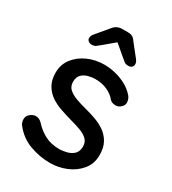

<svg xmlns="http://www.w3.org/2000/svg" viewBox="-181 -829 840 936"><g transform="rotate(30 239.0 -361.0)"><path d="M39 -82Q30 -96 31 -114.5Q32 -133 52 -146Q66 -155 81.5 -153.5Q97 -152 111 -138Q139 -107 173.5 -89Q208 -71 257 -71Q277 -72 298 -77.5Q319 -83 334 -97.5Q349 -112 349 -140Q349 -165 333 -180Q317 -195 291 -204.5Q265 -214 235 -222Q203 -231 170.5 -242Q138 -253 112 -270.5Q86 -288 69.5 -316Q53 -344 53 -385Q53 -432 79.5 -466Q106 -500 148.5 -519Q191 -538 241 -538Q270 -538 302 -530.5Q334 -523 364 -507Q394 -491 416 -465Q426 -452 427.5 -434Q429 -416 411 -402Q399 -392 382 -393Q365 -394 354 -404Q335 -428 305 -441.5Q275 -455 237 -455Q218 -455 197.5 -449.5Q177 -444 163 -430Q149 -416 149 -389Q149 -364 165.5 -349Q182 -334 209 -324Q236 -314 268 -306Q299 -298 329.5 -287Q360 -276 384.5 -258.5Q409 -241 424.5 -213.5Q440 -186 440 -144Q440 -95 411.5 -60.5Q383 -26 339.5 -8Q296 10 248 10Q191 10 134.5 -10.5Q78 -31 39 -82ZM257 -678 177 -611Q166 -602 158.5 -596.5Q151 -591 136 -591Q125 -591 117.5 -597.5Q110 -604 110 -613Q110 -619 112 -625Q114 -631 121 -639L178 -707Q197 -732 229 -732H259Q276 -732 286 -726.5Q296 -721 305 -707L359 -639Q365 -631 367 -625.5Q369 -620 369 -613Q369 -604 362 -597.5Q355 -591 344 -591Q328 -591 321 -596.5Q314 -602 302 -612L216 -685Z"/></g></svg>

Font: Quicksand Light SemiBold
Style: Regular
Weight: 600
Version: Version 3.006